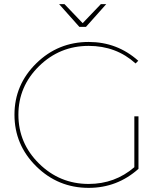

<svg xmlns="http://www.w3.org/2000/svg" viewBox="-20 -906 800 929"><path d="M396 -776H364L266 -886H292L380 -794L468 -886H494ZM630 -343H650V-89Q547 3 409 3Q261 3 155.5 -101Q50 -205 50 -351Q50 -496 155.5 -599.5Q261 -703 409 -703Q547 -703 649 -612L636 -599Q542 -684 409 -684Q269 -684 169 -586Q69 -488 69 -351Q69 -213 169 -114.5Q269 -16 409 -16Q536 -16 630 -97Z"/></svg>

Font: Montserrat arm Thin
Style: Regular
Weight: 250
Designer: Julieta Ulanovsky
Foundry: Julieta Ulanovsky
Version: Version 6.000;PS 006.000;hotconv 1.0.88;makeotf.lib2.5.64775